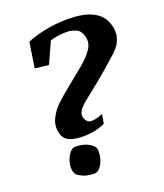

<svg xmlns="http://www.w3.org/2000/svg" viewBox="-142 -857 821 962"><g transform="rotate(-20 269.0 -376.5)"><path d="M150.9 -148.9Q193.8 -148.9 223.1 -131.3Q252.4 -113.8 252.4 -91.3Q252.4 -49.3 235.1 -19.3Q217.8 10.7 194.8 10.7Q171.9 10.7 153.8 6.1Q135.7 1.5 114.5 -11.2Q93.3 -23.9 93.3 -56.6Q93.3 -88.9 110.6 -118.9Q127.9 -148.9 150.9 -148.9ZM207 -183.6Q117.2 -183.6 100.8 -228.3Q84.5 -272.9 102.5 -313.2Q120.6 -353.5 151.9 -382.3Q183.1 -411.1 211.4 -434.1L312 -516.1Q352.5 -549.8 374.5 -581.8Q396.5 -613.8 387.5 -649.2Q378.4 -684.6 353 -694.3Q327.6 -704.1 305.2 -704.1Q256.8 -704.1 217.3 -690.9L166.5 -578.6L93.3 -586.9L113.8 -722.2Q215.8 -762.7 333.5 -762.7Q488.8 -762.7 524.9 -675Q561 -587.4 485.1 -519.5Q409.2 -451.7 367.7 -418L278.8 -346.7Q227.1 -305.7 236.3 -273.9Q245.6 -242.2 271.2 -242.2Q296.9 -242.2 332 -257.3L323.7 -208Q271.5 -183.6 207 -183.6Z"/></g></svg>

Font: NoticiaText-BoldItalic
Style: Bold Italic
Weight: 700
Italic angle: -8°
Designer: JM Sole
Foundry: JM Sole
Version: Version 1.003